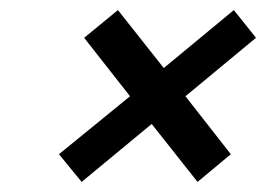

<svg xmlns="http://www.w3.org/2000/svg" viewBox="-20 -529 528 381"><path d="M214 -509 147 -454 238 -338 97 -223 142 -168 281 -283 372 -168 438 -223 348 -338 488 -454 444 -509 305 -394Z"/></svg>

Font: LT Wave
Style: Italic
Weight: 400
Designer: Daniel Lyons
Version: Version 2.5 (Glyphs App)